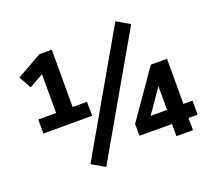

<svg xmlns="http://www.w3.org/2000/svg" viewBox="-127 -898 1205 1092"><g transform="rotate(-20 475.5 -352.5)"><path d="M68 -273V-358H176V-614L217 -615L90 -545L49 -619L201 -705H276V-358H363V-273ZM339 28 260 -18 671 -733 750 -687ZM774 0V-74H577V-146L776 -432H874V-159H929V-74H874V0ZM775 -159V-330H794L661 -138L660 -159Z"/></g></svg>

Font: Nunito Sans 12pt ExtraLight 11pt
Style: Bold
Weight: 700
Version: Version 3.101;gftools[0.9.27]